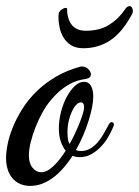

<svg xmlns="http://www.w3.org/2000/svg" viewBox="-59 -588 457 632"><path d="M314 -170.9Q308.1 -156.2 298.1 -138.7Q288.1 -121.1 274.2 -106.2Q260.3 -91.3 242.7 -81.1Q225.1 -70.8 203.1 -70.8Q196.8 -70.8 191.2 -71.8Q185.5 -72.8 180.2 -75.2Q166.5 -54.7 151.1 -36.6Q135.7 -18.6 118.2 -5.1Q100.6 8.3 81.3 16.1Q62 23.9 41 23.9Q21.5 23.9 6.6 17.1Q-8.3 10.3 -18.6 -2Q-28.8 -14.2 -33.9 -31Q-39.1 -47.9 -39.1 -67.9Q-39.1 -86.9 -33.9 -113.3Q-28.8 -139.6 -16.8 -168.9Q-4.9 -198.2 13.9 -228.5Q32.7 -258.8 60.1 -285.9Q87.4 -313 123.8 -334.7Q160.2 -356.4 207 -369.1H210.9Q217.3 -369.1 222.7 -366.7Q228 -364.3 231.9 -360.4Q235.8 -356.4 238 -352.1Q240.2 -347.7 240.2 -344.2Q240.2 -336.4 235.8 -333Q231.4 -329.6 223.1 -328.1Q218.8 -327.1 208.3 -325.4Q197.8 -323.7 182.4 -317.1Q167 -310.5 147.9 -296.6Q128.9 -282.7 107.9 -257.8Q93.8 -241.2 80.8 -218Q67.9 -194.8 58.1 -169.9Q48.3 -145 42.2 -120.4Q36.1 -95.7 36.1 -76.2Q36.1 -50.3 48.3 -35.6Q60.5 -21 77.1 -21Q95.2 -21 116 -40.3Q136.7 -59.6 157.2 -91.8Q147.5 -104 141.1 -122.1Q134.8 -140.1 134.8 -165Q134.8 -192.4 141.8 -219.7Q148.9 -247.1 160.6 -269Q172.4 -291 187.3 -304.9Q202.1 -318.8 217.8 -318.8Q232.9 -318.8 240.5 -305.4Q248 -292 248 -270Q248 -255.4 244.1 -235.1Q240.2 -214.8 232.9 -191.4Q225.6 -168 215.1 -143.1Q204.6 -118.2 190.9 -94.2Q197.8 -90.8 207 -90.8Q224.1 -90.8 237.5 -98.6Q251 -106.4 261.7 -118.7Q272.5 -130.9 281.2 -146Q290 -161.1 297.9 -175.8Q302.7 -186 308.1 -186Q311 -186 313.5 -184.1Q315.9 -182.1 315.9 -179.2Q315.9 -174.8 314 -170.9ZM163.1 -151.9Q163.1 -140.1 164.6 -130.4Q166 -120.6 169.9 -113.8Q179.7 -130.9 188 -148.7Q196.3 -166.5 204.1 -186Q210.9 -204.1 214.4 -216.1Q217.8 -228 217.8 -234.9Q217.8 -251 207 -251Q199.7 -251 192.1 -243.2Q184.6 -235.4 178 -221.7Q171.4 -208 167.2 -190.2Q163.1 -172.4 163.1 -151.9ZM134.3 -543.9Q134.8 -546.9 137.2 -550Q139.6 -553.2 143.1 -555.9Q146.5 -558.6 150.4 -560.3Q154.3 -562 157.2 -562Q162.1 -562 162.1 -557.1Q162.1 -556.6 162.1 -551.3Q162.1 -545.9 163.6 -538.1Q165 -530.3 168.5 -521.2Q171.9 -512.2 178.5 -504.6Q185.1 -497.1 196 -491.9Q207 -486.8 223.1 -486.8Q269 -486.8 300 -506.1Q331.1 -525.4 352.5 -557.1Q359.4 -567.9 367.2 -567.9Q372.1 -567.9 375.2 -563Q378.4 -558.1 378.4 -551.8Q378.4 -549.3 377.9 -547.4Q377.4 -545.4 376.5 -543Q344.7 -482.9 305.2 -456.1Q265.6 -429.2 215.3 -429.2Q190.4 -429.2 174.6 -439.5Q158.7 -449.7 149.7 -465.1Q140.6 -480.5 137 -498.5Q133.3 -516.6 133.3 -532.2Q133.3 -535.2 133.8 -538.1Q134.3 -541 134.3 -543.9Z"/></svg>

Font: Mervale Script
Style: Regular
Weight: 400
Designer: Astigmatic (AOETI)
Foundry: Astigmatic (AOETI)
Version: Version 1.000